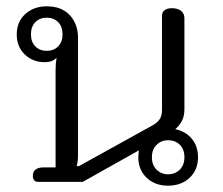

<svg xmlns="http://www.w3.org/2000/svg" viewBox="-20 -576 705 608"><path d="M418 -78Q418 -86 420 -100L242 0H100Q93 0 88.5 -5Q84 -10 84 -19Q84 -46 119 -46H156V-353Q156 -374 159 -393Q145 -379 122 -379Q84 -379 58.5 -403.5Q33 -428 33 -467Q33 -507 60 -531.5Q87 -556 128 -556Q175 -556 201 -528Q227 -500 227 -456V-84Q227 -66 223 -50H230L463 -179Q479 -188 486 -199Q493 -210 493 -228V-526Q493 -537 501 -543.5Q509 -550 524 -550Q543 -550 553.5 -541.5Q564 -533 564 -518V-231Q564 -209 556.5 -194Q549 -179 535 -167Q568 -160 587.5 -136.5Q607 -113 607 -78Q607 -38 580.5 -13Q554 12 512 12Q471 12 444.5 -13Q418 -38 418 -78ZM178 -467Q178 -492 164 -506Q150 -520 128 -520Q106 -520 92 -506Q78 -492 78 -467Q78 -443 92 -429Q106 -415 128 -415Q150 -415 164 -429Q178 -443 178 -467ZM564 -78Q564 -103 549.5 -117.5Q535 -132 512 -132Q491 -132 476 -117.5Q461 -103 461 -78Q461 -53 476 -38.5Q491 -24 512 -24Q534 -24 549 -38.5Q564 -53 564 -78Z"/></svg>

Font: Maitree
Style: Regular
Weight: 400
Designer: CadsonDemak Team
Foundry: CadsonDemak
Version: Version 1.000